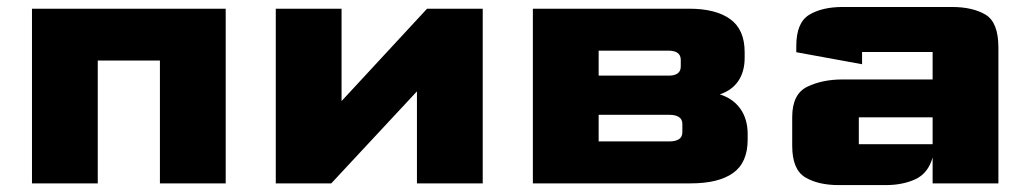

<svg xmlns="http://www.w3.org/2000/svg" viewBox="-20 -531 2984 556"><path d="M72.6 0V-505.8H633.6V0H443.1V-355.7H263.1V0Z M778.6 0V-505.8H969.1V-238.3L1216.7 -505.8H1377.9V0H1187.4V-266.4L939.3 0Z M1523.1 0V-505.8H1975.5Q2053 -505.8 2094.7 -475.5Q2136.4 -445.3 2136.4 -380.1V-363.6Q2136.4 -323.8 2118.1 -296.6Q2099.7 -269.4 2064.4 -257.7Q2102.9 -245.8 2124 -215.9Q2145.1 -186.1 2145.1 -143V-126.5Q2145.1 -60.3 2103.1 -30.2Q2061.1 0 1980.1 0ZM1713.6 -121.5H1918.4Q1936.1 -121.5 1946 -127.9Q1956 -134.3 1956 -148.5V-171.8Q1956 -185.7 1946 -192.1Q1936.1 -198.5 1918.4 -198.5H1713.6ZM1713.6 -312H1917Q1933.5 -312 1942.5 -318.6Q1951.4 -325.3 1951.4 -338.4V-357.6Q1951.4 -370.9 1942.4 -377.6Q1933.3 -384.3 1916.2 -384.3H1713.6Z M2409.1 5Q2349.2 5 2311.6 -17.6Q2274.1 -40.2 2274.1 -109V-191.9Q2274.1 -258.9 2317.9 -279.9Q2361.6 -300.9 2419.5 -300.9H2680.7V-380.4Q2680.7 -380.4 2680.7 -380.4Q2680.7 -380.4 2680.7 -380.4H2476.4Q2476.4 -380.4 2476.4 -380.4Q2476.4 -380.4 2476.4 -380.4V-345L2285.9 -379.8V-397.4Q2285.9 -465.4 2323.2 -488.1Q2360.4 -510.8 2421 -510.8H2736.1Q2796.7 -510.8 2833.9 -488.6Q2871.2 -466.3 2871.2 -393.5V0H2680.7V-75Q2667.7 -29 2630.8 -12Q2594 5 2544.9 5ZM2467 -113.4Q2467 -113.4 2467 -113.4Q2467 -113.4 2467 -113.4H2680.7V-191.2H2467Q2467 -191.2 2467 -191.2Q2467 -191.2 2467 -191.2Z"/></svg>

Font: Science Gothic
Style: Regular
Weight: 400
Designer: Thomas Phinney, Vassil Kateliev, Brandon Buerkle
Foundry: Font Detective LLC
Version: Version 1.018